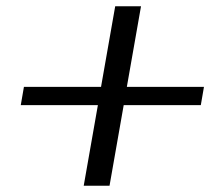

<svg xmlns="http://www.w3.org/2000/svg" viewBox="-20 -590 700 610"><path d="M291 -256H46L56 -314H301L346 -570H428L383 -314H628L618 -256H373L328 0H246Z"/></svg>

Font: Fahkwang
Style: Italic
Weight: 400
Italic angle: -10°
Version: Version 1.000; ttfautohint (v1.6)